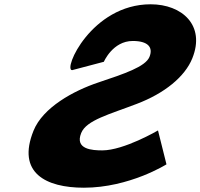

<svg xmlns="http://www.w3.org/2000/svg" viewBox="-20 -860 934 895"><path d="M682.3 -840C828.6 -840 938.6 -742 876.4 -588C841.7 -502 746.8 -425 618.1 -376C490.5 -327 382.8 -300 358.5 -240C327.4 -163 411.6 -159 456.7 -159C557.9 -159 716.5 -252 716.5 -252L756 -94C756 -94 583.3 15 371 15C193.9 15 56.8 -54 136.4 -251C180 -359 322.6 -437 439.6 -476C559.1 -516 658.3 -549 676.8 -595C695 -640 669.3 -669 598.9 -669C505.4 -669 464.1 -572 464.1 -572L316.3 -533C272.2 -533 406 -840 682.3 -840Z"/></svg>

Font: Hussar
Style: BdWideOblFour
Weight: 700
Foundry: Cannot Into Space Fonts
Version: Version 2.00